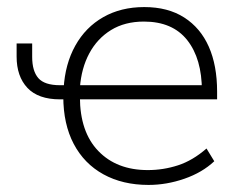

<svg xmlns="http://www.w3.org/2000/svg" viewBox="-20 -515 666 543"><path d="M400 8Q327 8 272.5 -22Q218 -52 188.5 -108Q159 -164 159 -242L167 -234H150Q88 -234 57.5 -266.5Q27 -299 27 -355V-392H71V-354Q71 -314 88.5 -294Q106 -274 150 -274H169L160 -265Q164 -334 193 -386Q222 -438 272 -466.5Q322 -495 388 -495Q455 -495 501 -465.5Q547 -436 570.5 -383Q594 -330 594 -256V-234H199L206 -241Q206 -142 258 -88Q310 -34 398 -34Q442 -34 483.5 -47.5Q525 -61 564 -95L586 -59Q552 -27 501.5 -9.5Q451 8 400 8ZM387 -454Q333 -454 294 -430Q255 -406 232.5 -364Q210 -322 206 -267L197 -274H571L551 -258Q551 -349 509.5 -401.5Q468 -454 387 -454Z"/></svg>

Font: Nunito Sans 10pt ExtraLight
Style: Regular
Weight: 250
Designer: Vernon Adams
Foundry: Vernon Adams
Version: Version 3.101;gftools[0.9.27]